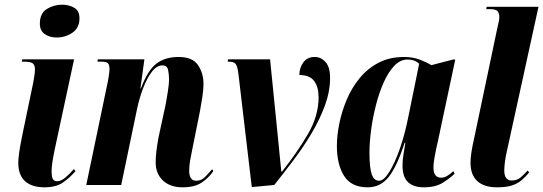

<svg xmlns="http://www.w3.org/2000/svg" viewBox="-20 -789 2317 819"><path d="M221 -629Q192 -629 171 -643.5Q150 -658 150 -688Q150 -732 179.5 -750.5Q209 -769 245 -769Q274 -769 296.5 -756Q319 -743 319 -711Q319 -670 289 -649.5Q259 -629 221 -629ZM169 10Q116 10 87 -16Q58 -42 58 -95Q58 -110 61.5 -136Q65 -162 74 -207L121 -433Q124 -450 126.5 -465Q129 -480 129 -494Q129 -511 120 -518.5Q111 -526 82 -526H73L75 -536H296L212 -145Q206 -115 203 -94Q200 -73 200 -55Q200 -39 204.5 -27.5Q209 -16 224 -16Q241 -16 260.5 -33Q280 -50 295 -68L302 -59Q278 -31 248.5 -10.5Q219 10 169 10Z M759 10Q706 10 675 -19Q644 -48 644 -97Q644 -117 647 -143Q650 -169 656 -202L687 -345Q690 -363 695.5 -395.5Q701 -428 701 -453Q701 -471 697 -490.5Q693 -510 673 -510Q648 -510 627 -482Q606 -454 590 -411.5Q574 -369 565 -326L497 0H348L441 -446Q443 -458 445 -472Q447 -486 447 -496Q447 -510 441.5 -518Q436 -526 412 -526H396L397 -536H596L579 -412H581Q610 -489 647 -517.5Q684 -546 742 -546Q801 -546 824.5 -511.5Q848 -477 848 -432Q848 -406 843 -374.5Q838 -343 833 -315L801 -156Q795 -128 791 -104.5Q787 -81 787 -61Q787 -18 817 -18Q840 -18 856 -35.5Q872 -53 885 -67L890 -59Q870 -30 840 -10Q810 10 759 10Z M997 -474Q993 -507 985 -516.5Q977 -526 956 -526H951L953 -536H1132L1168 -178Q1171 -144 1174 -116.5Q1177 -89 1180 -57H1183Q1248 -139 1293.5 -217Q1339 -295 1339 -374Q1339 -418 1320 -443.5Q1301 -469 1257 -469Q1257 -500 1274 -523Q1291 -546 1322 -546Q1349 -546 1368.5 -524.5Q1388 -503 1388 -457Q1388 -399 1366 -339Q1344 -279 1308.5 -219.5Q1273 -160 1231 -104.5Q1189 -49 1150 0L1054 9Z M1548 10Q1478 10 1447.5 -39Q1417 -88 1417 -166Q1417 -211 1427.5 -262.5Q1438 -314 1459 -364Q1480 -414 1514 -455.5Q1548 -497 1595 -521.5Q1642 -546 1704 -546Q1741 -546 1771 -534.5Q1801 -523 1820 -511L1912 -535H1922L1848 -187Q1845 -175 1840.5 -154Q1836 -133 1832.5 -111.5Q1829 -90 1829 -74Q1829 -31 1862 -31Q1875 -31 1888 -39Q1901 -47 1914 -59L1919 -48Q1901 -30 1869.5 -10Q1838 10 1788 10Q1744 10 1720.5 -12Q1697 -34 1697 -83Q1697 -107 1701 -129.5Q1705 -152 1709 -180H1706Q1674 -81 1639 -35.5Q1604 10 1548 10ZM1597 -18Q1617 -18 1640.5 -55.5Q1664 -93 1685.5 -154.5Q1707 -216 1721 -287L1768 -517Q1756 -528 1743.5 -531.5Q1731 -535 1718 -535Q1687 -535 1661.5 -508Q1636 -481 1616.5 -437Q1597 -393 1583.5 -340Q1570 -287 1563 -234.5Q1556 -182 1556 -138Q1556 -74 1565.5 -46Q1575 -18 1597 -18Z M2099 10Q2045 10 2016 -16.5Q1987 -43 1987 -95Q1987 -114 1991 -140.5Q1995 -167 2005 -211L2102 -672Q2105 -684 2107.5 -696.5Q2110 -709 2110 -717Q2110 -730 2103.5 -740Q2097 -750 2069 -750H2054L2056 -760H2277L2143 -148Q2136 -118 2133.5 -96Q2131 -74 2131 -62Q2131 -19 2163 -19Q2185 -19 2200 -31.5Q2215 -44 2231 -62L2237 -53Q2221 -34 2204.5 -20Q2188 -6 2164 2Q2140 10 2099 10Z"/></svg>

Font: Noto Serif Display ExtraCondensed ExtraBold
Style: Italic
Weight: 800
Width: 2
Italic angle: -12°
Designer: Monotype Design Team
Foundry: Monotype Imaging Inc.
Version: Version 2.009